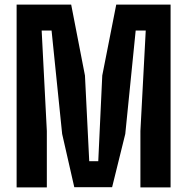

<svg xmlns="http://www.w3.org/2000/svg" viewBox="-20 -820 819 840"><path d="M52.7 0V-800H291.4L351.7 -489.6L370.4 -114.7H409.9L427.4 -489.6L488.6 -800H726.3V0H594.3V-246.9L617.6 -686.3H573.6L528.1 -234.1L470.5 -1H305L251.9 -234.1L205.6 -686.3H162.3L184.9 -246.9V0Z"/></svg>

Font: Big Shoulders Thin
Style: Regular
Weight: 100
Version: Version 2.002